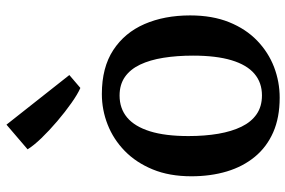

<svg xmlns="http://www.w3.org/2000/svg" viewBox="-172 -744 926 623"><g transform="rotate(-90 291.5 -433.0)"><path d="M30.5 -275.5Q30.5 -347 52.8 -401Q75 -455 112.8 -491.8Q150.5 -528.5 198.2 -547.2Q246 -566 297.5 -566Q383.5 -566 440 -529Q496.5 -492 524.5 -427.5Q552.5 -363 552.5 -279.5Q552.5 -207.5 530.5 -153Q508.5 -98.5 470.5 -62Q432.5 -25.5 384.8 -7.2Q337 11 285.5 11Q221 11 173.2 -10Q125.5 -31 93.8 -69.5Q62 -108 46.2 -160.5Q30.5 -213 30.5 -275.5ZM293 -46.5Q334.5 -46.5 363.2 -71Q392 -95.5 407 -145.2Q422 -195 422 -270Q422 -322.5 415 -366.2Q408 -410 392.8 -442Q377.5 -474 352.8 -491.2Q328 -508.5 292.5 -508.5Q250.5 -508.5 221.2 -484Q192 -459.5 176.5 -410Q161 -360.5 161 -285Q161 -232 168.5 -188.2Q176 -144.5 191.5 -112.8Q207 -81 232 -63.8Q257 -46.5 293 -46.5ZM316.5 -636Q297 -644.5 268.2 -664.8Q239.5 -685 209.2 -710.8Q179 -736.5 154.2 -762.2Q129.5 -788 118 -807L198 -875.5L359 -671.5L317.5 -636Z"/></g></svg>

Font: Merriweather 28pt SemiBold
Style: Regular
Weight: 600
Version: Version 2.100